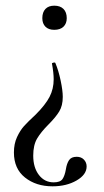

<svg xmlns="http://www.w3.org/2000/svg" viewBox="-20 -381 367 676"><path d="M215 -317Q215 -298 203.5 -287Q192 -276 171 -276Q151 -276 140 -287Q129 -298 129 -317Q129 -338 140 -349.5Q151 -361 171 -361Q192 -361 203.5 -349.5Q215 -338 215 -317ZM212 215Q215 195 223 183Q231 171 250 171Q266 171 275.5 181Q285 191 285 205Q285 234 249.5 254.5Q214 275 165 275Q107 275 68 244Q29 213 29 156Q29 125 40 101.5Q51 78 64.5 63Q78 48 106 22Q140 -12 154.5 -40Q169 -68 169 -102Q169 -124 163 -157Q162 -159 168 -160.5Q174 -162 175 -159Q186 -133 193.5 -97.5Q201 -62 201 -40Q201 -9 188.5 11.5Q176 32 151 57Q124 84 110.5 107Q97 130 97 167Q97 209 117 235Q137 261 169 261Q192 261 200 249.5Q208 238 212 215Z"/></svg>

Font: Cormorant Garamond
Style: Regular
Weight: 400
Designer: Christian Thalmann (Catharsis Fonts)
Version: Version 3.000